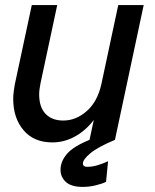

<svg xmlns="http://www.w3.org/2000/svg" viewBox="-20 -550 609 755"><path d="M186 10Q113 10 72.5 -38Q32 -86 32 -161Q32 -175 34 -190.5Q36 -206 38 -217L105 -530H205L139 -221Q137 -210 135.5 -199.5Q134 -189 134 -179Q134 -129 159 -102.5Q184 -76 229 -76Q279 -76 321.5 -113.5Q364 -151 379 -221L445 -530H545L432 0H332L369 -172L412 -221Q397 -150 363 -98Q329 -46 283 -18Q237 10 186 10ZM306 185Q260 185 239 165.5Q218 146 218 118Q218 85 243 55.5Q268 26 332 0H432Q365 28 335.5 52.5Q306 77 306 93Q306 106 323 106Q343 106 364.5 99.5Q386 93 405 84L397 165Q381 173 355.5 179Q330 185 306 185Z"/></svg>

Font: Radio Canada Big
Style: Italic
Weight: 400
Italic angle: -12°
Designer: Étienne Aubert Bonn
Foundry: Coppers and Brasses
Version: Version 1.001